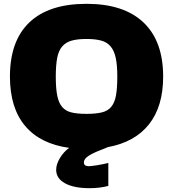

<svg xmlns="http://www.w3.org/2000/svg" viewBox="-20 -770 906 1005"><path d="M449 215Q367 215 320.5 189.5Q274 164 274 119Q274 90 293.5 57.5Q313 25 342 4Q190 -17 111 -111.5Q32 -206 32 -369Q32 -556 134 -653Q236 -750 433 -750Q628 -750 731 -652.5Q834 -555 834 -369Q834 -213 760 -119.5Q686 -26 545 0Q509 14 484.5 24.5Q460 35 445.5 44.5Q431 54 425 62.5Q419 71 419 80Q419 100 445 100Q451 100 462.5 98.5Q474 97 488 95Q502 93 517.5 89.5Q533 86 547 83V203Q503 215 449 215ZM433 -174Q481 -174 512.5 -181.5Q544 -189 562 -210.5Q580 -232 587 -270Q594 -308 594 -369Q594 -428 586 -466Q578 -504 559.5 -526.5Q541 -549 510 -557.5Q479 -566 433 -566Q386 -566 355.5 -557.5Q325 -549 306 -527.5Q287 -506 279.5 -467.5Q272 -429 272 -369Q272 -308 279.5 -270Q287 -232 305 -210.5Q323 -189 354 -181.5Q385 -174 433 -174Z"/></svg>

Font: Encode Sans Wide
Style: Black
Weight: 900
Designer: Pablo Impallari, Andres Torresi
Foundry: Pablo Impallari, Andres Torresi
Version: Version 1.000; ttfautohint (v1.00) -l 8 -r 50 -G 200 -x 14 -